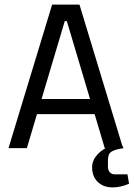

<svg xmlns="http://www.w3.org/2000/svg" viewBox="-20 -645 582 836"><path d="M542 155Q505 171 471 171Q430 171 405.5 147Q381 123 381 83Q381 58 397 36.5Q413 15 440 0H436L392 -148H141L97 0H17L207 -625H326L512 -12L518 0L496 4Q467 11 458.5 21Q450 31 450 55V80Q450 96 458 105Q466 114 479 114H535ZM372 -214 271 -553H262L161 -214Z"/></svg>

Font: Changa Light
Style: Regular
Weight: 300
Designer: Eduardo Rodriguez Tunni
Foundry: Eduardo Rodriguez Tunni
Version: Version 2.002; ttfautohint (v1.5) -l 8 -r 50 -G 110 -x 14 -H